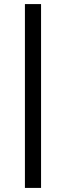

<svg xmlns="http://www.w3.org/2000/svg" viewBox="-20 -770 323 940"><path d="M102 -750H181V150H102Z"/></svg>

Font: Oakes Grotesk
Style: Bold
Weight: 600
Designer: Samuel Oakes
Foundry: Samuel Oakes
Version: Version 1.000;PS 001.000;hotconv 1.0.88;makeotf.lib2.5.64775